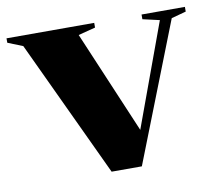

<svg xmlns="http://www.w3.org/2000/svg" viewBox="-79 -586 752 663"><g transform="rotate(-10 297.0 -254.0)"><path d="M557.5 -481.5 367 4.5H261L36 -475.5L-16.5 -496.5V-512H291V-495.5L231 -480L383.5 -120.5L516 -482L457 -495.5V-512H609V-495.5Z"/></g></svg>

Font: Newsreader Display
Style: Bold
Weight: 700
Designer: Hugues Gentile
Foundry: Production Type
Version: Version 1.001